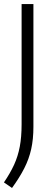

<svg xmlns="http://www.w3.org/2000/svg" viewBox="-24 -760 269 951"><path d="M35.5 171 -4.5 143.5Q26.5 98 45.8 56Q65 14 74 -33.8Q83 -81.5 83 -144.5V-740H141.5V-132Q141.5 -70.5 130.5 -21.2Q119.5 28 96 74Q72.5 120 35.5 171Z"/></svg>

Font: Encode Sans SmCnd Lt
Style: Regular
Weight: 300
Width: 4
Designer: Multiple Designers
Foundry: Impallari Type
Version: Version 3.002; ttfautohint (v1.8.3) -l 8 -r 50 -G 200 -x 14 